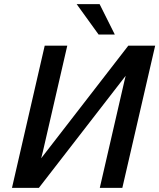

<svg xmlns="http://www.w3.org/2000/svg" viewBox="-20 -911 772 931"><path d="M536.6 -743.7H458L351.6 -891.1H462.9ZM732.4 -689.5 573.2 0H463.9L584 -521.5Q585.4 -528.8 589.4 -543.5L168.5 0H38.1L196.8 -689.5H306.2L188.5 -178.7Q184.6 -162.1 179.7 -143.6L602.1 -689.5Z"/></svg>

Font: Acari Sans SemiBold
Style: Italic
Weight: 600
Italic angle: -13°
Designer: Alfredo Marco Pradil and Stefan Peev
Foundry: Hanken Design Co.
Version: Version 1.045;January 11, 2019;FontCreator 11.5.0.2425 64-bi